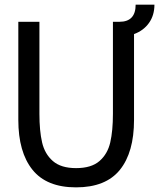

<svg xmlns="http://www.w3.org/2000/svg" viewBox="-20 -794 686 828"><path d="M558 -647V-277Q558 -137 497 -61.5Q436 14 308 14Q181 14 120 -62Q59 -138 59 -277V-700H150V-303Q150 -230 161.5 -180Q173 -130 208 -99.5Q243 -69 308 -69Q374 -69 409 -99.5Q444 -130 455.5 -180Q467 -230 467 -303V-700H495Q565 -700 565 -774H646Q646 -728 622.5 -695Q599 -662 558 -647Z"/></svg>

Font: Cabin Condensed
Style: Regular
Weight: 400
Width: 3
Designer: Pablo Impallari
Foundry: Pablo Impallari. http://www.impallari.com Igino Marini. http://www.ikern.com
Version: Version 2.200